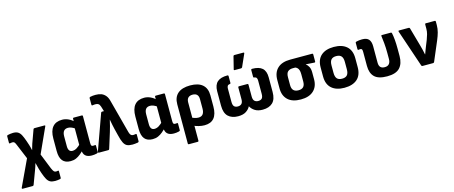

<svg xmlns="http://www.w3.org/2000/svg" viewBox="-51 -1439 5551 2349"><g transform="rotate(-15 2724.5 -264.5)"><path d="M428 196Q390 196 366 184Q342 172 324.5 141Q307 110 288 55L272 5Q267 -15 262 -34Q257 -53 251 -76H249Q242 -53 236.5 -34Q231 -15 221 9L159 175Q155 185 145 185H19Q12 185 9.5 180.5Q7 176 10 170L166 -162L87 -352Q77 -377 68.5 -386.5Q60 -396 44 -396Q36 -396 29 -395Q22 -394 13 -392Q1 -389 1 -403V-484Q1 -494 12 -497Q26 -500 43.5 -503Q61 -506 80 -506Q120 -506 143 -491.5Q166 -477 182 -446Q198 -415 215 -366L234 -309Q238 -294 242.5 -278.5Q247 -263 251 -242H252Q258 -263 263.5 -282Q269 -301 274 -317L335 -485Q338 -494 350 -494H474Q490 -494 482 -480L338 -163L416 32Q430 64 440.5 75.5Q451 87 467 87Q473 87 478.5 86Q484 85 491 84Q502 81 502 95V176Q502 186 492 189Q476 192 460 194Q444 196 428 196Z M674 11Q606 11 572.5 -29.5Q539 -70 539 -153V-311Q539 -408 580 -457Q621 -506 701 -506Q742 -506 780.5 -488Q819 -470 846 -442L838 -354Q816 -372 791.5 -382Q767 -392 746 -392Q710 -392 692 -370Q674 -348 674 -302V-178Q674 -142 687.5 -123.5Q701 -105 728 -105Q755 -105 782.5 -121.5Q810 -138 844 -174L853 -89Q829 -62 801.5 -39Q774 -16 743.5 -2.5Q713 11 674 11ZM942 11Q888 11 860.5 -14.5Q833 -40 833 -93V-115L825 -138V-403L835 -438V-482Q835 -494 847 -494H949Q960 -494 960 -482V-142Q960 -116 966 -108Q972 -100 987 -100Q993 -100 999 -100.5Q1005 -101 1011 -102Q1021 -103 1021 -92V-10Q1021 0 1007 3Q992 7 975 9Q958 11 942 11Z M1458 11Q1414 11 1388.5 -1Q1363 -13 1345.5 -47.5Q1328 -82 1313 -147L1293 -227Q1286 -254 1280 -285.5Q1274 -317 1267 -355H1266Q1258 -317 1248 -279.5Q1238 -242 1227 -206L1166 -11Q1163 0 1153 0H1033Q1028 0 1025 -4Q1022 -8 1024 -15L1186 -465Q1189 -475 1200 -475H1224L1205 -537Q1196 -564 1182.5 -573.5Q1169 -583 1148 -583Q1139 -583 1128.5 -582.5Q1118 -582 1109 -580Q1096 -578 1096 -590V-674Q1096 -684 1107 -687Q1123 -691 1140.5 -692.5Q1158 -694 1176 -694Q1216 -694 1246.5 -683Q1277 -672 1300.5 -644.5Q1324 -617 1336 -566L1447 -148Q1455 -121 1466 -110.5Q1477 -100 1494 -100Q1502 -100 1508.5 -101Q1515 -102 1524 -103Q1538 -106 1538 -92V-10Q1538 1 1526 4Q1509 7 1489.5 9Q1470 11 1458 11Z M1713 11Q1645 11 1611.5 -29.5Q1578 -70 1578 -153V-311Q1578 -408 1619 -457Q1660 -506 1740 -506Q1781 -506 1819.5 -488Q1858 -470 1885 -442L1877 -354Q1855 -372 1830.5 -382Q1806 -392 1785 -392Q1749 -392 1731 -370Q1713 -348 1713 -302V-178Q1713 -142 1726.5 -123.5Q1740 -105 1767 -105Q1794 -105 1821.5 -121.5Q1849 -138 1883 -174L1892 -89Q1868 -62 1840.5 -39Q1813 -16 1782.5 -2.5Q1752 11 1713 11ZM1981 11Q1927 11 1899.5 -14.5Q1872 -40 1872 -93V-115L1864 -138V-403L1874 -438V-482Q1874 -494 1886 -494H1988Q1999 -494 1999 -482V-142Q1999 -116 2005 -108Q2011 -100 2026 -100Q2032 -100 2038 -100.5Q2044 -101 2050 -102Q2060 -103 2060 -92V-10Q2060 0 2046 3Q2031 7 2014 9Q1997 11 1981 11Z M2124 185Q2112 185 2112 172V-323Q2112 -413 2166 -459.5Q2220 -506 2323 -506Q2426 -506 2479 -459.5Q2532 -413 2532 -324V-183Q2532 -87 2491.5 -38Q2451 11 2370 11Q2335 11 2296.5 1.5Q2258 -8 2231 -22L2229 -126Q2251 -114 2276 -106.5Q2301 -99 2322 -99Q2360 -99 2378.5 -123Q2397 -147 2397 -193V-312Q2397 -350 2378.5 -369.5Q2360 -389 2323 -389Q2286 -389 2266.5 -369.5Q2247 -350 2247 -310V172Q2247 185 2235 185Z M2796 11Q2716 11 2670.5 -32Q2625 -75 2625 -168V-353Q2626 -432 2668 -469Q2710 -506 2795 -506Q2808 -506 2808 -493V-410Q2808 -397 2798 -397Q2777 -395 2768.5 -383Q2760 -371 2760 -349V-180Q2760 -139 2776 -122.5Q2792 -106 2823 -106Q2852 -106 2869.5 -123Q2887 -140 2887 -180V-328Q2887 -341 2899 -341H3004Q3016 -341 3016 -328V-180Q3016 -140 3033.5 -123Q3051 -106 3080 -106Q3112 -106 3127.5 -122.5Q3143 -139 3143 -180V-349Q3143 -371 3134.5 -383Q3126 -395 3105 -397Q3095 -397 3095 -410V-493Q3095 -506 3109 -506Q3195 -506 3236.5 -469Q3278 -432 3278 -353V-168Q3278 -75 3233 -32Q3188 11 3107 11Q3047 11 3009 -13Q2971 -37 2952 -73H2951Q2935 -39 2897 -14Q2859 11 2796 11ZM2899 -546Q2886 -546 2890 -558L2929 -714Q2931 -725 2943 -725H3055Q3071 -725 3064 -710L2995 -555Q2989 -546 2979 -546Z M3590 11Q3483 11 3427 -41.5Q3371 -94 3371 -186V-293Q3371 -389 3427 -441.5Q3483 -494 3588 -494H3864Q3877 -494 3877 -482V-394Q3877 -381 3864 -382L3758 -389V-387Q3779 -372 3793.5 -344.5Q3808 -317 3808 -274V-186Q3808 -94 3751.5 -41.5Q3695 11 3590 11ZM3590 -105Q3632 -105 3652.5 -126.5Q3673 -148 3673 -193V-287Q3673 -318 3666.5 -337.5Q3660 -357 3648.5 -368Q3637 -379 3623 -384H3592Q3551 -384 3528.5 -363.5Q3506 -343 3506 -292V-193Q3506 -148 3527.5 -126.5Q3549 -105 3590 -105Z M4142 11Q4039 11 3981 -40Q3923 -91 3923 -191V-304Q3923 -404 3980.5 -455Q4038 -506 4142 -506Q4246 -506 4304 -455Q4362 -404 4362 -304V-191Q4362 -91 4304.5 -40Q4247 11 4142 11ZM4142 -104Q4186 -104 4206.5 -127Q4227 -150 4227 -201V-294Q4227 -344 4206.5 -367Q4186 -390 4142 -390Q4099 -390 4078.5 -367Q4058 -344 4058 -294V-201Q4058 -150 4078.5 -127Q4099 -104 4142 -104Z M4683 11Q4572 11 4523.5 -37Q4475 -85 4475 -177V-354Q4475 -378 4469.5 -387Q4464 -396 4449 -396Q4443 -396 4437.5 -395Q4432 -394 4427 -393Q4416 -393 4416 -403V-484Q4416 -495 4430 -498Q4446 -502 4464.5 -504Q4483 -506 4501 -506Q4561 -506 4586 -476Q4611 -446 4611 -389V-180Q4611 -143 4628.5 -124Q4646 -105 4683 -105Q4720 -105 4738.5 -127Q4757 -149 4757 -188V-266Q4757 -335 4751.5 -389Q4746 -443 4741 -481Q4738 -494 4751 -494H4862Q4874 -494 4875 -483Q4883 -448 4887.5 -396.5Q4892 -345 4892 -280V-189Q4892 -93 4843 -41Q4794 11 4683 11Z M5131 0Q5121 0 5118 -10L4959 -480Q4954 -494 4969 -494H5089Q5101 -494 5103 -484L5169 -250Q5178 -220 5185 -189.5Q5192 -159 5198 -129H5200Q5208 -152 5217 -175.5Q5226 -199 5235 -222L5264 -294Q5277 -328 5286 -360.5Q5295 -393 5295 -429V-482Q5295 -494 5306 -494H5418Q5430 -494 5430 -481V-438Q5430 -392 5418 -348Q5406 -304 5386 -257L5281 -10Q5276 0 5267 0Z"/></g></svg>

Font: Sofia Sans Semi Condensed ExtraBold
Style: Regular
Weight: 800
Designer: Botio Nikoltchev, Ani Petrova
Foundry: lettersoup
Version: Version 4.100